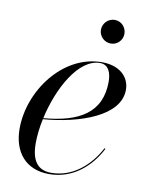

<svg xmlns="http://www.w3.org/2000/svg" viewBox="-77 -704 610 772"><g transform="rotate(10 228.5 -318.0)"><path d="M281 -598C281 -571.5 303 -550 329.5 -550C356 -550 377 -571.5 377 -598C377 -624.5 356 -646.5 329.5 -646.5C303 -646.5 281 -624.5 281 -598ZM102 -103C102 -133.5 106 -168 113.5 -203C262 -215 422 -269.5 422 -377C422 -429.5 380.5 -470 308.5 -470C148 -470 28 -303.5 28 -150C28 -55 80 10 176 10C272.5 10 343 -53 382 -129L378 -131C339 -56.5 270.5 3.5 183.5 3.5C137 3.5 102 -21.5 102 -103ZM301.5 -465.5C337 -465.5 348 -431 348 -397.5C348 -269.5 258 -219.5 114.5 -207.5C142 -332.5 213 -465.5 301.5 -465.5Z"/></g></svg>

Font: Bodoni* 36pt
Style: Italic
Weight: 400
Italic angle: -13°
Version: Version 2.3